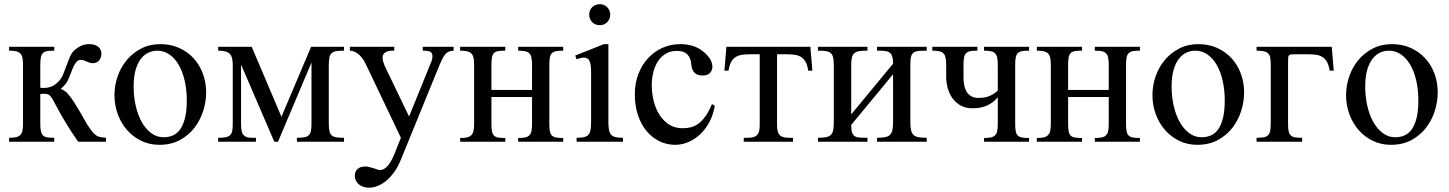

<svg xmlns="http://www.w3.org/2000/svg" viewBox="-20 -668 6832 905"><path d="M348.1 0Q314 -49.8 292 -86.2Q270 -122.6 256.3 -147.7Q242.7 -172.9 234.6 -188.2Q226.6 -203.6 220.2 -211.9Q213.9 -220.2 206.8 -223.1Q199.7 -226.1 187.5 -226.1Q185.1 -226.1 181.9 -225.8Q178.7 -225.6 176.3 -225.6Q173.3 -225.1 169.9 -225.1V-84.5Q169.9 -62 172.9 -49.1Q175.8 -36.1 183.1 -29.3Q190.4 -22.5 203.1 -20.5Q215.8 -18.6 235.8 -18.6V0H22.9V-18.6Q43 -18.6 55.7 -21.5Q68.4 -24.4 75.7 -31.7Q83 -39.1 85.7 -51.8Q88.4 -64.5 88.4 -84.5V-362.8Q88.4 -382.8 85.7 -395.8Q83 -408.7 75.7 -416Q68.4 -423.3 55.7 -426.3Q43 -429.2 22.9 -429.2V-447.3H235.8V-429.2Q215.8 -429.2 203.1 -427.2Q190.4 -425.3 183.1 -418.5Q175.8 -411.6 172.9 -398.4Q169.9 -385.3 169.9 -362.8V-254.4Q172.9 -253.9 175.8 -253.9Q178.2 -253.4 180.7 -253.4H185.5Q204.6 -253.4 220.7 -259.5Q236.8 -265.6 252.4 -280.3Q267.6 -293.9 276.6 -315.2Q285.6 -336.4 293.5 -358.6Q301.3 -380.9 310.3 -401.4Q319.3 -421.9 334 -434.1Q348.6 -446.3 364.5 -453.1Q380.4 -460 401.4 -460Q426.8 -460 442.4 -448Q458 -436 458 -414.1Q458 -405.8 455.3 -397.9Q452.6 -390.1 447.5 -383.8Q442.4 -377.4 435.1 -373.8Q427.7 -370.1 418 -370.1Q408.7 -370.1 401.9 -372.6Q395 -375 388.7 -377.9Q382.3 -380.9 375.5 -383.3Q368.7 -385.7 359.9 -385.7Q347.7 -385.7 339.1 -374.8Q330.6 -363.8 323.5 -347.4Q316.4 -331.1 309.6 -312.3Q302.7 -293.5 293.5 -278.3Q291.5 -274.4 287.1 -269.8Q282.7 -265.1 278.3 -260.3Q272.9 -254.9 266.6 -249Q272 -247.1 277.8 -243.7Q283.2 -240.7 289.3 -236.1Q295.4 -231.4 301.3 -224.1Q316.9 -205.6 330.6 -184.1Q344.2 -162.6 356.4 -141.6Q368.7 -120.6 379.4 -101.3Q390.1 -82 400.4 -67.4Q412.1 -50.3 420.4 -41.3Q428.7 -32.2 437 -27.6Q445.3 -22.9 455.1 -21.5Q464.8 -20 479.5 -18.6V0Z M860.4 -194.3Q860.4 -244.1 850.6 -287.1Q840.8 -330.1 822.8 -361.6Q804.7 -393.1 778.8 -411.1Q752.9 -429.2 720.7 -429.2Q701.7 -429.2 681.9 -420.9Q662.1 -412.6 646 -393.1Q629.9 -373.5 619.9 -341.1Q609.9 -308.6 609.9 -259.8Q609.9 -211.9 619.9 -168.5Q629.9 -125 648.4 -92.3Q667 -59.6 693.1 -40.3Q719.2 -21 751.5 -21Q775.4 -21 795.7 -30Q815.9 -39.1 830.1 -59.6Q844.2 -80.1 852.3 -113.3Q860.4 -146.5 860.4 -194.3ZM951.7 -231.9Q951.7 -188.5 937.7 -144.8Q923.8 -101.1 896.2 -65.4Q868.7 -29.8 827.4 -7.6Q786.1 14.6 731 14.6Q684.1 14.6 645.3 -4.4Q606.4 -23.4 578.4 -55.7Q550.3 -87.9 534.9 -130.4Q519.5 -172.9 519.5 -219.2Q519.5 -264.6 534.4 -307.9Q549.3 -351.1 577.4 -384.8Q605.5 -418.5 645.5 -439.2Q685.5 -460 735.8 -460Q784.2 -460 823.7 -442.4Q863.3 -424.8 891.8 -394Q920.4 -363.3 936 -321.5Q951.7 -279.8 951.7 -231.9Z M1379.4 0V-18.6Q1400.4 -18.6 1413.8 -20.8Q1427.2 -22.9 1434.8 -30Q1442.4 -37.1 1445.3 -49.8Q1448.2 -62.5 1448.2 -83.5V-373.5L1290.5 0H1272.9L1116.2 -363.8V-83.5Q1116.2 -42 1127.9 -31.7Q1134.3 -24.9 1142.8 -21.7Q1151.4 -18.6 1168 -18.6H1186.5V0H1008.3V-18.6Q1029.8 -18.6 1043.2 -21Q1056.6 -23.4 1064.2 -30.5Q1071.8 -37.6 1074.5 -50.3Q1077.1 -63 1077.1 -83.5V-362.8Q1077.1 -381.8 1073.5 -394.8Q1069.8 -407.7 1061.8 -415.3Q1053.7 -422.9 1040.5 -426Q1027.3 -429.2 1008.3 -429.2V-447.3H1166.5L1306.6 -117.7L1446.3 -447.3H1601.6V-429.2Q1579.6 -429.2 1565.4 -427Q1551.3 -424.8 1543.5 -417.7Q1535.6 -410.6 1532.7 -397.5Q1529.8 -384.3 1529.8 -362.8V-83.5Q1529.8 -61.5 1533.2 -48.6Q1536.6 -35.6 1544.7 -29.1Q1552.7 -22.5 1566.7 -20.5Q1580.6 -18.6 1601.6 -18.6V0Z M2118.2 -429.2Q2107.4 -428.2 2099.1 -426Q2090.8 -423.8 2083.3 -416.7Q2075.7 -409.7 2068.4 -396.7Q2061 -383.8 2051.8 -361.8L1869.6 84.5Q1856.9 116.2 1839.6 140.9Q1822.3 165.5 1802.5 182.4Q1782.7 199.2 1761.2 208Q1739.7 216.8 1718.8 216.8Q1704.1 216.8 1691.9 212.4Q1679.7 208 1670.9 200.4Q1662.1 192.9 1657.2 182.6Q1652.3 172.4 1652.3 160.6Q1652.3 141.1 1665 128.9Q1677.7 116.7 1702.6 116.7Q1710.4 116.7 1720.9 119.4Q1731.4 122.1 1741.7 125.2Q1752 128.4 1759.8 131.1Q1767.6 133.8 1770.5 133.8Q1778.3 133.8 1786.6 130.1Q1794.9 126.5 1803.5 117.9Q1812 109.4 1820.8 95.2Q1829.6 81.1 1838.4 59.6L1869.6 -18.6L1709 -355.5Q1704.6 -364.3 1698.5 -376.2Q1692.4 -388.2 1683.1 -399.4Q1673.8 -410.6 1660.6 -419.2Q1647.5 -427.7 1629.4 -429.2V-447.3H1838.4V-429.2H1827.6Q1809.6 -429.2 1796.4 -420.9Q1783.2 -412.6 1783.2 -396.5Q1783.2 -386.2 1787.4 -373.5Q1791.5 -360.8 1799.8 -343.8L1908.2 -118.7L2008.3 -365.7Q2015.6 -379.4 2017.8 -394.8Q2020 -410.2 2014.2 -418.5Q2012.7 -420.4 2010.7 -422.4Q2008.8 -424.3 2004.4 -425.8Q2000 -427.2 1992.4 -428.2Q1984.9 -429.2 1972.7 -429.2V-447.3H2118.2Z M2422.4 0V-17.6Q2442.4 -17.6 2455.1 -20.3Q2467.8 -22.9 2475.1 -30.3Q2482.4 -37.6 2485.1 -50.5Q2487.8 -63.5 2487.8 -83.5V-210.9H2296.4V-83.5Q2296.4 -61 2299.1 -48.1Q2301.8 -35.2 2309.1 -28.3Q2316.4 -21.5 2329.1 -19.5Q2341.8 -17.6 2361.8 -17.6V0H2148.9V-17.6Q2168.9 -17.6 2181.6 -20.5Q2194.3 -23.4 2201.7 -31Q2209 -38.6 2211.9 -51.3Q2214.8 -64 2214.8 -83.5V-362.8Q2214.8 -382.8 2211.9 -395.8Q2209 -408.7 2201.7 -416Q2194.3 -423.3 2181.6 -426.3Q2168.9 -429.2 2148.9 -429.2V-447.3H2361.8V-429.2Q2341.8 -429.2 2329.1 -427.2Q2316.4 -425.3 2309.1 -418.5Q2301.8 -411.6 2299.1 -398.4Q2296.4 -385.3 2296.4 -362.8V-244.1H2487.8V-362.8Q2487.8 -383.3 2485.1 -396.2Q2482.4 -409.2 2475.1 -416.5Q2467.8 -423.8 2455.1 -426.5Q2442.4 -429.2 2422.4 -429.2V-447.3H2634.8V-429.2Q2614.7 -429.2 2602.1 -427Q2589.4 -424.8 2582 -417.7Q2574.7 -410.6 2572 -397.5Q2569.3 -384.3 2569.3 -362.8V-83.5Q2569.3 -62 2572 -48.8Q2574.7 -35.6 2582 -28.8Q2589.4 -22 2602.1 -19.8Q2614.7 -17.6 2634.8 -17.6V0Z M2856.4 -599.6Q2856.4 -578.6 2842.5 -564Q2828.6 -549.3 2807.1 -549.3Q2785.6 -549.3 2771.5 -563.5Q2757.3 -577.6 2757.3 -599.6Q2757.3 -610.4 2761.2 -619.4Q2765.1 -628.4 2772 -634.8Q2778.8 -641.1 2787.8 -644.8Q2796.9 -648.4 2807.1 -648.4Q2817.4 -648.4 2826.4 -644.5Q2835.4 -640.6 2842 -634Q2848.6 -627.4 2852.5 -618.7Q2856.4 -609.9 2856.4 -599.6ZM2697.8 0V-18.6Q2718.8 -18.6 2732.2 -21.5Q2745.6 -24.4 2753.2 -32.5Q2760.7 -40.5 2763.4 -54.9Q2766.1 -69.3 2766.1 -91.8V-331.1Q2766.1 -363.3 2759 -379.9Q2752 -396.5 2732.4 -396.5Q2725.6 -396.5 2717.3 -394.5Q2709 -392.6 2697.8 -388.7L2691.4 -406.2L2826.7 -460H2847.7V-91.8Q2847.7 -69.3 2850.6 -54.9Q2853.5 -40.5 2861.1 -32.5Q2868.7 -24.4 2882.1 -21.5Q2895.5 -18.6 2916.5 -18.6V0Z M3349.1 -169.9Q3342.8 -129.4 3325.2 -95.5Q3307.6 -61.5 3282.5 -37.1Q3257.3 -12.7 3226.3 1Q3195.3 14.6 3162.6 14.6Q3123 14.6 3088.4 -2.2Q3053.7 -19 3027.8 -50Q3002 -81.1 2987.1 -125Q2972.2 -168.9 2972.2 -223.1Q2972.2 -276.4 2989.3 -319.8Q3006.3 -363.3 3035.4 -394.5Q3064.5 -425.8 3103.3 -442.9Q3142.1 -460 3185.5 -460Q3252.4 -460 3294.4 -425.3Q3315.4 -408.2 3326.7 -390.1Q3337.9 -372.1 3337.9 -353.5Q3337.9 -336.4 3326.4 -324.2Q3314.9 -312 3292 -312Q3284.7 -312 3275.9 -313.5Q3267.1 -314.9 3259 -320.6Q3251 -326.2 3245.1 -337.6Q3239.3 -349.1 3237.8 -369.1Q3235.4 -395.5 3219.5 -411.9Q3203.6 -428.2 3169.9 -428.2Q3142.1 -428.2 3120.1 -415.8Q3098.1 -403.3 3083 -381.6Q3067.9 -359.9 3060.1 -330.1Q3052.2 -300.3 3052.2 -265.6Q3052.2 -226.1 3061.8 -189.5Q3071.3 -152.8 3089.8 -124.8Q3108.4 -96.7 3135.3 -80.1Q3162.1 -63.5 3197.3 -63.5Q3217.8 -63.5 3236.6 -68.1Q3255.4 -72.8 3272.5 -85.4Q3289.6 -98.1 3305.4 -120.4Q3321.3 -142.6 3335.9 -177.2Z M3789.6 -335Q3786.1 -358.9 3778.3 -374Q3770.5 -389.2 3758.3 -397.7Q3746.1 -406.2 3729.2 -409.2Q3712.4 -412.1 3690.4 -412.1H3642.6V-83.5Q3642.6 -66.9 3644.5 -54.7Q3646.5 -42.5 3652.6 -34.4Q3658.7 -26.4 3669.7 -22.5Q3680.7 -18.6 3698.7 -18.6H3717.8V0H3485.8V-18.6H3504.9Q3522.9 -18.6 3533.9 -22.5Q3544.9 -26.4 3551 -34.4Q3557.1 -42.5 3559.1 -54.7Q3561 -66.9 3561 -83.5V-412.1H3512.7Q3491.2 -412.1 3474.4 -409.2Q3457.5 -406.2 3445.3 -397.7Q3433.1 -389.2 3425.3 -374Q3417.5 -358.9 3414.1 -335H3394.5L3403.8 -447.3H3799.8L3809.1 -335Z M4113.8 0V-18.6Q4137.2 -18.6 4151.9 -21.5Q4166.5 -24.4 4175 -32.7Q4183.6 -41 4186.5 -55.7Q4189.5 -70.3 4189.5 -93.8V-317.9L3992.2 -79.1Q3992.2 -56.2 3996.3 -43.7Q4000.5 -31.2 4009.8 -25.6Q4019 -20 4033.7 -19.3Q4048.3 -18.6 4068.8 -18.6V0H3835.4V-18.6Q3859.4 -18.6 3874 -21.5Q3888.7 -24.4 3896.7 -32.7Q3904.8 -41 3907.5 -55.7Q3910.2 -70.3 3910.2 -93.8V-361.8Q3910.2 -384.8 3906.7 -398.2Q3903.3 -411.6 3894.8 -418.5Q3886.2 -425.3 3871.8 -427.2Q3857.4 -429.2 3835.4 -429.2V-447.3H4068.8V-429.2Q4046.9 -429.2 4032.2 -427.2Q4017.6 -425.3 4008.5 -418.5Q3999.5 -411.6 3995.8 -398.2Q3992.2 -384.8 3992.2 -361.8V-128.9L4189.5 -367.7Q4189.5 -390.1 4185.3 -402.6Q4181.2 -415 4172.1 -420.9Q4163.1 -426.8 4148.7 -428Q4134.3 -429.2 4113.8 -429.2V-447.3H4348.1V-429.2Q4326.7 -429.2 4312 -428.2Q4297.4 -427.2 4288.1 -421.4Q4278.8 -415.5 4274.9 -403.1Q4271 -390.6 4271 -367.7V-93.8Q4271 -69.8 4274.2 -54.9Q4277.3 -40 4285.9 -32Q4294.4 -23.9 4309.3 -21.2Q4324.2 -18.6 4348.1 -18.6V0Z M4618.2 0V-17.6Q4637.7 -17.6 4650.4 -20.3Q4663.1 -22.9 4670.4 -30.3Q4677.7 -37.6 4680.4 -50.5Q4683.1 -63.5 4683.1 -83.5V-209.5Q4668.5 -192.4 4653.1 -182.1Q4637.7 -171.9 4622.3 -166.5Q4606.9 -161.1 4592 -159.4Q4577.1 -157.7 4563 -157.7Q4528.8 -157.7 4505.4 -172.1Q4481.9 -186.5 4467.3 -208.3Q4452.6 -230 4446.3 -255.6Q4439.9 -281.2 4439.9 -303.2V-362.8Q4439.9 -383.3 4437 -396.2Q4434.1 -409.2 4426.8 -416.5Q4419.4 -423.8 4406.7 -426.5Q4394 -429.2 4374.5 -429.2V-447.3H4586.9V-429.2Q4566.9 -429.2 4554.2 -427Q4541.5 -424.8 4534.2 -417.7Q4526.9 -410.6 4524.2 -397.5Q4521.5 -384.3 4521.5 -362.8V-303.2Q4521.5 -288.6 4523.9 -271.5Q4526.4 -254.4 4533.7 -240Q4541 -225.6 4555.2 -216.1Q4569.3 -206.5 4592.8 -206.5Q4602.1 -206.5 4612.3 -207.5Q4622.6 -208.5 4634 -211.9Q4645.5 -215.3 4657.7 -222.2Q4669.9 -229 4683.1 -240.7V-362.8Q4683.1 -383.3 4680.4 -396.2Q4677.7 -409.2 4670.4 -416.5Q4663.1 -423.8 4650.4 -426.5Q4637.7 -429.2 4618.2 -429.2V-447.3H4830.6V-429.2Q4810.5 -429.2 4797.9 -427Q4785.2 -424.8 4777.8 -417.7Q4770.5 -410.6 4767.8 -397.5Q4765.1 -384.3 4765.1 -362.8V-83.5Q4765.1 -62 4767.8 -48.8Q4770.5 -35.6 4777.8 -28.8Q4785.2 -22 4797.9 -19.8Q4810.5 -17.6 4830.6 -17.6V0Z M5140.6 0V-17.6Q5160.6 -17.6 5173.3 -20.3Q5186 -22.9 5193.4 -30.3Q5200.7 -37.6 5203.4 -50.5Q5206.1 -63.5 5206.1 -83.5V-210.9H5014.6V-83.5Q5014.6 -61 5017.3 -48.1Q5020 -35.2 5027.3 -28.3Q5034.7 -21.5 5047.4 -19.5Q5060.1 -17.6 5080.1 -17.6V0H4867.2V-17.6Q4887.2 -17.6 4899.9 -20.5Q4912.6 -23.4 4919.9 -31Q4927.2 -38.6 4930.2 -51.3Q4933.1 -64 4933.1 -83.5V-362.8Q4933.1 -382.8 4930.2 -395.8Q4927.2 -408.7 4919.9 -416Q4912.6 -423.3 4899.9 -426.3Q4887.2 -429.2 4867.2 -429.2V-447.3H5080.1V-429.2Q5060.1 -429.2 5047.4 -427.2Q5034.7 -425.3 5027.3 -418.5Q5020 -411.6 5017.3 -398.4Q5014.6 -385.3 5014.6 -362.8V-244.1H5206.1V-362.8Q5206.1 -383.3 5203.4 -396.2Q5200.7 -409.2 5193.4 -416.5Q5186 -423.8 5173.3 -426.5Q5160.6 -429.2 5140.6 -429.2V-447.3H5353V-429.2Q5333 -429.2 5320.3 -427Q5307.6 -424.8 5300.3 -417.7Q5293 -410.6 5290.3 -397.5Q5287.6 -384.3 5287.6 -362.8V-83.5Q5287.6 -62 5290.3 -48.8Q5293 -35.6 5300.3 -28.8Q5307.6 -22 5320.3 -19.8Q5333 -17.6 5353 -17.6V0Z M5752.9 -194.3Q5752.9 -244.1 5743.2 -287.1Q5733.4 -330.1 5715.3 -361.6Q5697.3 -393.1 5671.4 -411.1Q5645.5 -429.2 5613.3 -429.2Q5594.2 -429.2 5574.5 -420.9Q5554.7 -412.6 5538.6 -393.1Q5522.5 -373.5 5512.5 -341.1Q5502.4 -308.6 5502.4 -259.8Q5502.4 -211.9 5512.5 -168.5Q5522.5 -125 5541 -92.3Q5559.6 -59.6 5585.7 -40.3Q5611.8 -21 5644 -21Q5668 -21 5688.2 -30Q5708.5 -39.1 5722.7 -59.6Q5736.8 -80.1 5744.9 -113.3Q5752.9 -146.5 5752.9 -194.3ZM5844.2 -231.9Q5844.2 -188.5 5830.3 -144.8Q5816.4 -101.1 5788.8 -65.4Q5761.2 -29.8 5720 -7.6Q5678.7 14.6 5623.5 14.6Q5576.7 14.6 5537.8 -4.4Q5499 -23.4 5470.9 -55.7Q5442.9 -87.9 5427.5 -130.4Q5412.1 -172.9 5412.1 -219.2Q5412.1 -264.6 5427 -307.9Q5441.9 -351.1 5470 -384.8Q5498 -418.5 5538.1 -439.2Q5578.1 -460 5628.4 -460Q5676.8 -460 5716.3 -442.4Q5755.9 -424.8 5784.4 -394Q5813 -363.3 5828.6 -321.5Q5844.2 -279.8 5844.2 -231.9Z M6247.6 -335Q6243.7 -358.9 6235.8 -374Q6228 -389.2 6215.8 -397.7Q6203.6 -406.2 6186.8 -409.2Q6169.9 -412.1 6147.9 -412.1H6089.8Q6075.2 -412.1 6067.4 -411.6Q6059.6 -411.1 6055.9 -407.5Q6052.2 -403.8 6051.8 -396Q6051.3 -388.2 6051.3 -373.5V-84.5Q6051.3 -62 6054.2 -49.1Q6057.1 -36.1 6064.7 -29.3Q6072.3 -22.5 6085.2 -20.5Q6098.1 -18.6 6117.7 -18.6V0H5902.8V-18.6Q5921.9 -18.6 5934.8 -20.5Q5947.8 -22.5 5955.6 -29.3Q5963.4 -36.1 5966.6 -49.1Q5969.7 -62 5969.7 -84.5V-360.8Q5969.7 -381.3 5967.5 -394.5Q5965.3 -407.7 5958.3 -415.3Q5951.2 -422.9 5938 -426Q5924.8 -429.2 5902.8 -429.2V-447.3H6257.3L6266.6 -335Z M6665.5 -194.3Q6665.5 -244.1 6655.8 -287.1Q6646 -330.1 6627.9 -361.6Q6609.9 -393.1 6584 -411.1Q6558.1 -429.2 6525.9 -429.2Q6506.8 -429.2 6487.1 -420.9Q6467.3 -412.6 6451.2 -393.1Q6435.1 -373.5 6425 -341.1Q6415 -308.6 6415 -259.8Q6415 -211.9 6425 -168.5Q6435.1 -125 6453.6 -92.3Q6472.2 -59.6 6498.3 -40.3Q6524.4 -21 6556.6 -21Q6580.6 -21 6600.8 -30Q6621.1 -39.1 6635.3 -59.6Q6649.4 -80.1 6657.5 -113.3Q6665.5 -146.5 6665.5 -194.3ZM6756.8 -231.9Q6756.8 -188.5 6742.9 -144.8Q6729 -101.1 6701.4 -65.4Q6673.8 -29.8 6632.6 -7.6Q6591.3 14.6 6536.1 14.6Q6489.3 14.6 6450.4 -4.4Q6411.6 -23.4 6383.5 -55.7Q6355.5 -87.9 6340.1 -130.4Q6324.7 -172.9 6324.7 -219.2Q6324.7 -264.6 6339.6 -307.9Q6354.5 -351.1 6382.6 -384.8Q6410.6 -418.5 6450.7 -439.2Q6490.7 -460 6541 -460Q6589.4 -460 6628.9 -442.4Q6668.5 -424.8 6697 -394Q6725.6 -363.3 6741.2 -321.5Q6756.8 -279.8 6756.8 -231.9Z"/></svg>

Font: Doulos SIL Cyr
Style: Regular
Weight: 400
Designer: Walt Agee, Victor Gaultney, Peter Martin, Debbi Hosken, Becca Hirsbrunner
Foundry: SIL International
Version: Version 5.000